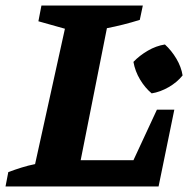

<svg xmlns="http://www.w3.org/2000/svg" viewBox="-48 -675 697 695"><path d="M520 -278H583L526 0H-28L-18 -52Q6 -61 30 -68.5Q54 -76 79 -81L187 -571L91 -598L102 -655H469L458 -603Q397 -584 339 -573L244 -95H435ZM501 -337Q477 -357 459 -387Q441 -417 435 -451Q457 -474 487 -491.5Q517 -509 549 -514Q573 -492 590.5 -462.5Q608 -433 613 -402Q593 -377 562.5 -359.5Q532 -342 501 -337Z"/></svg>

Font: Piazzolla
Style: Bold Italic
Weight: 700
Italic angle: -11.3°
Designer: Juan Pablo del Peral
Foundry: Huerta Tipografica
Version: Version 1.330